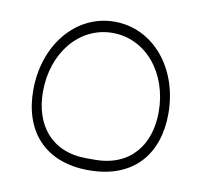

<svg xmlns="http://www.w3.org/2000/svg" viewBox="-61 -608 642 606"><g transform="rotate(10 260.5 -305.0)"><path d="M247 -103C131 -103 75 -184 75 -286C75 -412 154 -507 260 -507C366 -507 446 -412 446 -286C446 -184 390 -103 273 -103ZM260 -67C404 -67 477 -157 477 -286C477 -432 384 -543 260 -543C137 -543 44 -432 44 -286C44 -157 117 -67 260 -67Z"/></g></svg>

Font: IBM Plex Arabic ExtraLight
Style: Regular
Weight: 200
Designer: Mike Abbink, Paul van der Laan, Pieter van Rosmalen, Wael Morcos, Khajak Apelian
Foundry: Bold Monday
Version: Version 1.0